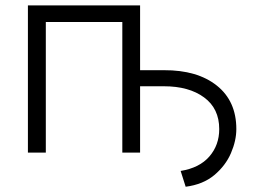

<svg xmlns="http://www.w3.org/2000/svg" viewBox="-20 -566 952 712"><path d="M499.5 -545.9V-305.7H587.9Q711.9 -306.2 784.2 -248.5Q856.4 -190.9 856.4 -87.4Q856.4 -44.4 836.4 2Q816.4 48.3 774.7 83.3Q732.9 118.2 668.5 126.5L649.9 67.9Q719.7 56.6 756.3 14.4Q793 -27.8 793 -87.4Q793 -163.6 736.8 -204.8Q680.7 -246.1 587.9 -246.1H499.5V0H433.6V-484.4H149.9V0H83.5V-545.9Z"/></svg>

Font: Inter Light
Style: Regular
Weight: 300
Designer: Rasmus Andersson
Foundry: rsms
Version: Version 4.000;git-a52131595